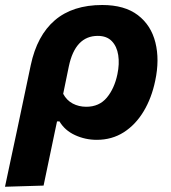

<svg xmlns="http://www.w3.org/2000/svg" viewBox="-58 -532 668 749"><path d="M-38.5 196.5Q-27 143 -16 90.5Q-5 38 8.5 -24L62 -278Q86.5 -393.5 156 -453Q225.5 -512.5 341 -512.5Q428 -512.5 479.8 -473Q531.5 -433.5 548.2 -366.2Q565 -299 547.5 -217Q533.5 -149.5 502.2 -97.5Q471 -45.5 424.8 -16Q378.5 13.5 319.5 13.5Q274.5 13.5 234.5 -5Q194.5 -23.5 174 -58.5H164.5L155.5 -16Q144 40 133.5 89.2Q123 138.5 112 192ZM278.5 -115.5Q329 -115.5 358.8 -151.2Q388.5 -187 400 -242.5Q408.5 -283 403.2 -317Q398 -351 378.2 -371.5Q358.5 -392 323.5 -392Q235.5 -392 210.5 -273L188.5 -166Q202 -140.5 225.8 -128Q249.5 -115.5 278.5 -115.5Z"/></svg>

Font: Commissioner
Style: Bold Italic
Weight: 700
Italic angle: -12°
Designer: Kostas Bartsokas
Foundry: Kostas Bartsokas
Version: Version 1.000; ttfautohint (v1.8.3)